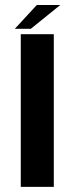

<svg xmlns="http://www.w3.org/2000/svg" viewBox="-20 -724 312 744"><path d="M60.5 0H188.5V-591.5H60.5ZM37.5 -612.5H99.5L213.5 -704.5H122.5Z"/></svg>

Font: Anybody SemiExpanded Medium
Style: Regular
Weight: 500
Width: 6
Version: Version 1.113;gftools[0.9.25]